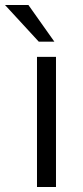

<svg xmlns="http://www.w3.org/2000/svg" viewBox="-59 -743 330 763"><path d="M163.5 -517V0H88V-517ZM54 -723H-39L95 -577.5H157Z"/></svg>

Font: Public Sans Thin Light
Style: Regular
Weight: 300
Version: Version 1.007